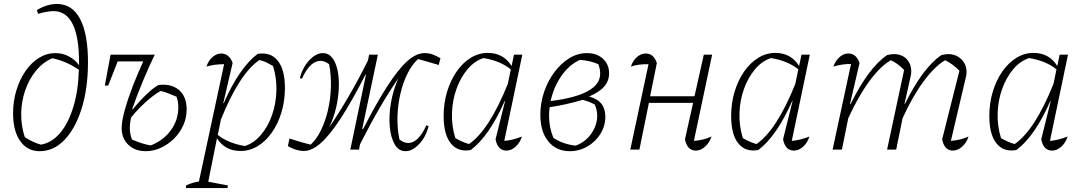

<svg xmlns="http://www.w3.org/2000/svg" viewBox="-20 -755 5468 969"><path d="M180 8Q118 8 82 -43Q46 -94 46 -183Q46 -245 63 -300Q80 -355 109 -397Q138 -439 177 -463Q216 -487 259 -487Q296 -487 327.5 -470.5Q359 -454 379 -426Q379 -430 379 -435Q380 -699 249 -699Q235 -699 213 -695Q191 -691 172 -685L166 -704Q217 -735 267 -735Q345 -735 385 -658Q425 -581 424 -434Q423 -305 391.5 -205.5Q360 -106 305.5 -49Q251 8 180 8ZM105 -63Q148 -35 187 -25Q242 -35 283.5 -84Q325 -133 350 -215Q375 -297 378 -403Q342 -427 310 -440.5Q278 -454 244 -461Q197 -441 162 -398.5Q127 -356 107.5 -300Q88 -244 87 -182.5Q86 -121 105 -63Z M647 -204 650 -203Q683 -244 719 -278.5Q755 -313 780 -326Q844 -334 883 -301Q922 -268 922 -203Q922 -160 904.5 -121.5Q887 -83 857 -54Q827 -25 790.5 -8.5Q754 8 716 8Q661 8 627.5 -24.5Q594 -57 594 -108Q594 -144 610 -201Q626 -258 651 -322.5Q676 -387 703 -445H574L526 -323H509L538 -479H761Q732 -420 701.5 -346.5Q671 -273 647 -204ZM635 -108Q635 -81 646 -51Q671 -40 694 -32.5Q717 -25 741 -21Q806 -47 843 -98.5Q880 -150 880 -215Q880 -241 871 -267Q850 -276 830.5 -283.5Q811 -291 792 -296Q771 -286 743.5 -264Q716 -242 689 -215Q662 -188 641 -161Q635 -129 635 -108Z M918 194 920 180Q955 165 984 161L1111 -431Q1061 -431 1022 -419Q1031 -448 1052 -466.5Q1073 -485 1096 -485Q1137 -485 1154 -437L1107 -235L1109 -234Q1187 -412 1280 -483Q1345 -494 1381.5 -449Q1418 -404 1418 -311Q1418 -246 1400.5 -188Q1383 -130 1352 -86Q1321 -42 1280.5 -17.5Q1240 7 1194 7Q1116 7 1075 -57L1031 162L1130 181L1128 194ZM1079 -74Q1132 -32 1216 -18Q1262 -33 1297.5 -75Q1333 -117 1353 -174.5Q1373 -232 1375 -296.5Q1377 -361 1358 -422Q1341 -432 1324.5 -440Q1308 -448 1289 -452Q1188 -383 1095 -152Z M1513 7Q1496 7 1475 1Q1454 -5 1433 -18L1441 -56Q1463 -49 1477.5 -44.5Q1492 -40 1507.5 -35.5Q1523 -31 1548 -25Q1578 -53 1600 -98Q1622 -143 1635 -198.5Q1648 -254 1650 -314Q1652 -374 1641 -431Q1604 -459 1568.5 -440.5Q1533 -422 1504 -358L1493 -361Q1508 -416 1541.5 -451.5Q1575 -487 1609 -487Q1638 -487 1656.5 -463.5Q1675 -440 1683.5 -400.5Q1692 -361 1690 -311.5Q1688 -262 1676 -210.5Q1664 -159 1641 -112Q1683 -172 1735 -260.5Q1787 -349 1837 -450L1843 -479H1887L1808 -104L1812 -103Q1882 -239 1937 -323.5Q1992 -408 2036.5 -447.5Q2081 -487 2123 -487Q2144 -487 2162.5 -480.5Q2181 -474 2203 -461L2194 -427Q2168 -435 2143.5 -442Q2119 -449 2090 -457Q2060 -430 2037.5 -385.5Q2015 -341 2001.5 -285Q1988 -229 1986 -169Q1984 -109 1996 -51Q2033 -22 2068 -40.5Q2103 -59 2132 -123L2143 -118Q2129 -63 2095 -27.5Q2061 8 2027 8Q1992 8 1972 -26.5Q1952 -61 1947 -116.5Q1942 -172 1953 -236Q1964 -300 1990 -359Q1946 -296 1896.5 -211Q1847 -126 1797 -27L1792 0H1748L1827 -378L1825 -379Q1753 -239 1697.5 -154.5Q1642 -70 1597.5 -31.5Q1553 7 1513 7Z M2356 2Q2292 14 2255.5 -31Q2219 -76 2219 -169Q2219 -235 2236.5 -292.5Q2254 -350 2284.5 -394Q2315 -438 2355.5 -463Q2396 -488 2442 -488Q2521 -488 2562 -422L2574 -479H2616L2525 -44Q2566 -47 2614 -66Q2604 -34 2582 -14.5Q2560 5 2536 5Q2492 5 2481 -52L2529 -245H2527Q2449 -68 2356 2ZM2278 -58Q2295 -48 2312 -40.5Q2329 -33 2347 -28Q2449 -98 2543 -332L2558 -405Q2505 -448 2420 -462Q2374 -447 2339 -405Q2304 -363 2283.5 -305.5Q2263 -248 2261 -183.5Q2259 -119 2278 -58Z M2856 8Q2788 8 2747.5 -41Q2707 -90 2707 -176Q2707 -235 2726 -291Q2745 -347 2778 -391Q2811 -435 2853 -461Q2895 -487 2943 -487Q2992 -487 3023 -458.5Q3054 -430 3054 -385Q3054 -347 3029.5 -318.5Q3005 -290 2953 -268Q2996 -256 3015.5 -231Q3035 -206 3035 -166Q3035 -119 3010.5 -79.5Q2986 -40 2945 -16Q2904 8 2856 8ZM3009 -383Q3009 -406 3000 -431Q2959 -449 2907 -453Q2852 -428 2813 -371.5Q2774 -315 2759 -245Q3009 -276 3009 -383ZM2751 -170Q2751 -112 2773 -59Q2822 -27 2885 -20Q2935 -38 2964.5 -81Q2994 -124 2994 -171Q2994 -199 2982 -227Q2954 -243 2920 -251Q2876 -238 2833 -228.5Q2790 -219 2754 -214Q2751 -193 2751 -170Z M3161 0 3253 -431Q3201 -432 3164 -419Q3174 -449 3194.5 -467Q3215 -485 3239 -485Q3279 -485 3295 -437L3261 -269H3485L3532 -479H3574L3482 -44Q3529 -47 3571 -66Q3560 -34 3538 -14.5Q3516 5 3492 5Q3448 5 3437 -52L3478 -236H3255L3207 0Z M3807 2Q3743 14 3706.5 -31Q3670 -76 3670 -169Q3670 -235 3687.5 -292.5Q3705 -350 3735.5 -394Q3766 -438 3806.5 -463Q3847 -488 3893 -488Q3972 -488 4013 -422L4025 -479H4067L3976 -44Q4017 -47 4065 -66Q4055 -34 4033 -14.5Q4011 5 3987 5Q3943 5 3932 -52L3980 -245H3978Q3900 -68 3807 2ZM3729 -58Q3746 -48 3763 -40.5Q3780 -33 3798 -28Q3900 -98 3994 -332L4009 -405Q3956 -448 3871 -462Q3825 -447 3790 -405Q3755 -363 3734.5 -305.5Q3714 -248 3712 -183.5Q3710 -119 3729 -58Z M4182 0 4275 -432Q4232 -433 4186 -419Q4196 -448 4216.5 -466.5Q4237 -485 4261 -485Q4302 -485 4318 -437L4270 -231L4273 -230Q4363 -413 4457 -477Q4470 -480 4477.5 -481Q4485 -482 4491 -482Q4531 -482 4555 -457.5Q4579 -433 4579 -394Q4579 -381 4575 -366L4545 -231L4547 -230Q4637 -413 4731 -477Q4742 -479 4750 -480.5Q4758 -482 4764 -482Q4805 -482 4831.5 -456Q4858 -430 4858 -393Q4858 -387 4857.5 -382Q4857 -377 4856 -371L4779 -44Q4805 -46 4826.5 -51.5Q4848 -57 4868 -66Q4858 -34 4835.5 -14.5Q4813 5 4789 5Q4746 5 4735 -52L4822 -398Q4802 -418 4786 -429.5Q4770 -441 4750 -451Q4698 -421 4641.5 -344.5Q4585 -268 4535 -158L4503 0H4457L4543 -402Q4525 -420 4510 -431Q4495 -442 4476 -451Q4423 -421 4367 -344.5Q4311 -268 4261 -158L4229 0Z M5110 2Q5046 14 5009.5 -31Q4973 -76 4973 -169Q4973 -235 4990.5 -292.5Q5008 -350 5038.5 -394Q5069 -438 5109.5 -463Q5150 -488 5196 -488Q5275 -488 5316 -422L5328 -479H5370L5279 -44Q5320 -47 5368 -66Q5358 -34 5336 -14.5Q5314 5 5290 5Q5246 5 5235 -52L5283 -245H5281Q5203 -68 5110 2ZM5032 -58Q5049 -48 5066 -40.5Q5083 -33 5101 -28Q5203 -98 5297 -332L5312 -405Q5259 -448 5174 -462Q5128 -447 5093 -405Q5058 -363 5037.5 -305.5Q5017 -248 5015 -183.5Q5013 -119 5032 -58Z"/></svg>

Font: Piazzolla ExtraLight
Style: Italic
Weight: 200
Italic angle: -11.3°
Designer: Juan Pablo del Peral
Foundry: Huerta Tipografica
Version: Version 1.330